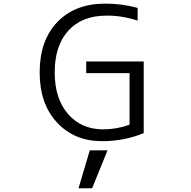

<svg xmlns="http://www.w3.org/2000/svg" viewBox="-20 -760 1040 1047"><path d="M450.2 -424.8H763.7V-34.2Q658.2 9.8 536.1 9.8Q385.7 9.8 291 -91.8Q196.3 -193.4 196.3 -365.2Q196.3 -539.1 292.5 -639.6Q388.7 -740.2 553.7 -740.2Q647.5 -740.2 730.5 -716.8V-647.5Q643.6 -675.8 560.5 -674.8Q427.7 -674.8 353 -593.3Q278.3 -511.7 278.3 -365.2Q278.3 -222.7 350.6 -138.7Q422.9 -54.7 543 -54.7Q617.2 -54.7 686.5 -80.1V-361.3H450.2ZM408.2 266.6 469.7 59.6H566.4L482.4 266.6Z"/></svg>

Font: GenEi Gothic M SemiLight
Style: Regular
Weight: 350
Designer: o_tamon (Modified); [Source Han Sans]
Ryoko NISHIZUKA  (kana & ideographs); Paul D. Hunt (Latin, Greek & Cyrillic); Wenl
Version: Version 1.1a;Original Version 1.004